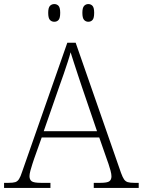

<svg xmlns="http://www.w3.org/2000/svg" viewBox="-23 -924 702 944"><path d="M-3 0V-25H18Q41 -25 52 -28.5Q63 -32 70.5 -43.5Q78 -55 86 -80L308 -714H349L572 -74Q580 -52 587 -42Q594 -32 605 -28.5Q616 -25 639 -25H659V0H438V-25H469Q505 -25 515 -33Q525 -41 525 -57Q525 -68 520.5 -85Q516 -102 510.5 -118Q505 -134 502 -142L465 -248H182L145 -144Q142 -135 136.5 -118.5Q131 -102 126.5 -85Q122 -68 122 -58Q122 -41 132.5 -33Q143 -25 179 -25H225V0ZM192 -279H454L380 -496Q371 -523 360.5 -554.5Q350 -586 340.5 -615.5Q331 -645 324 -667Q320 -650 310.5 -621Q301 -592 290.5 -561Q280 -530 271 -506ZM411 -817Q399 -817 390.5 -826Q382 -835 382 -861Q382 -886 390.5 -895Q399 -904 411 -904Q424 -904 432 -895Q440 -886 440 -861Q440 -835 432 -826Q424 -817 411 -817ZM244 -817Q231 -817 222.5 -826Q214 -835 214 -861Q214 -886 222.5 -895Q231 -904 244 -904Q257 -904 265 -895Q273 -886 273 -861Q273 -835 265 -826Q257 -817 244 -817Z"/></svg>

Font: Noto Rashi Hebrew ExtraLight
Style: Regular
Weight: 250
Version: Version 1.006